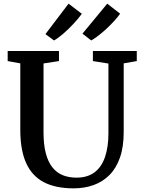

<svg xmlns="http://www.w3.org/2000/svg" viewBox="-20 -1022 781 1050"><path d="M382.5 8Q283.5 8 219 -26Q154.5 -60 122.8 -130.8Q91 -201.5 91 -311V-675.5L22 -688V-743H302.5V-688L218 -675V-299.5Q218 -232.5 230.2 -185Q242.5 -137.5 265.8 -107.8Q289 -78 322.5 -64.2Q356 -50.5 398.5 -50.5Q458 -50.5 496.8 -79.5Q535.5 -108.5 554.2 -163.2Q573 -218 573 -294V-674.5L488 -688V-743H728V-688L656.5 -675.5V-300.5Q656.5 -219 636.2 -160.8Q616 -102.5 578.8 -65Q541.5 -27.5 491.5 -9.8Q441.5 8 382.5 8ZM478.5 -801 431 -838 566.5 -1002 637 -947Q623.5 -928 604 -906.8Q584.5 -885.5 562.5 -865Q540.5 -844.5 518.8 -827.8Q497 -811 479.5 -801ZM275 -801 228.5 -835.5 355 -1002 427.5 -946.5Q409.5 -921.5 382.8 -892.8Q356 -864 327.8 -839.2Q299.5 -814.5 276 -801Z"/></svg>

Font: Merriweather SemiBold
Style: Regular
Weight: 600
Version: Version 2.100